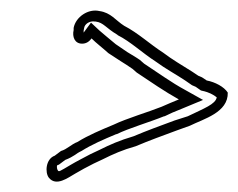

<svg xmlns="http://www.w3.org/2000/svg" viewBox="-20 -463 453 365"><path d="M120 -406C117 -393 122 -380 136 -380C143 -380 149 -383 154 -390C163 -381 175 -372 186 -362L209 -347C217 -342 225 -337 232 -332L240 -325C267 -307 293 -289 320 -274C308 -269 298 -265 287 -260C262 -250 221 -238 196 -226C172 -216 148 -206 127 -193C116 -189 107 -179 96 -176L84 -167C67 -161 65 -135 73 -125C87 -108 109 -125 123 -133C133 -139 146 -146 158 -152L175 -160C195 -170 213 -178 238 -185C264 -196 289 -205 316 -215L341 -224C367 -237 414 -249 413 -287C406 -298 389 -307 373 -310L364 -316L357 -319L345 -327C326 -339 307 -350 290 -363C265 -379 243 -400 216 -414C200 -424 191 -439 169 -442C148 -447 124 -431 120 -410ZM89 -149 92 -150 104 -159C120 -165 128 -173 131 -174L133 -175L135 -176C154 -188 177 -198 201 -208H202C224 -219 265 -231 292 -242H293C303 -247 312 -251 325 -256L366 -273L332 -292C306 -306 280 -325 254 -342L246 -349C239 -354 230 -359 222 -364L200 -379C187 -390 178 -397 169 -405L153 -420L139 -401V-404V-405L140 -410C141 -417 150 -424 161 -422H162C177 -420 181 -410 203 -397L204 -396C228 -384 251 -362 276 -346C295 -332 314 -322 332 -310L345 -301L352 -298L362 -291L366 -290C376 -288 386 -283 392 -278C390 -265 368 -257 337 -242L312 -234C285 -224 260 -215 234 -204C207 -196 189 -188 169 -178L152 -170C139 -163 125 -156 115 -150C93 -137 92 -136 90 -139C89 -140 87 -146 89 -149Z"/></svg>

Font: Scribbler
Style: ClrIta
Weight: 400
Designer: Mew Too
Foundry: Cannot Into Space Fonts
Version: Version 1.001